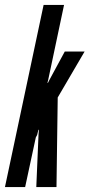

<svg xmlns="http://www.w3.org/2000/svg" viewBox="-27 -755 362 775"><path d="M-7 0H74.5L117.5 -200L123 -210.5L128 -231H130L128.5 -212L119.5 0H201L206 -361.5L314.5 -547H234.5L172 -431.5L166.5 -420.5H164.5L167.5 -432.5L231.5 -735H149Z"/></svg>

Font: League Gothic SemiCondensed Italic
Style: Regular
Weight: 400
Width: 4
Designer: The League of Moveable Type
Version: Version 1.600; ttfautohint (v1.8.3)